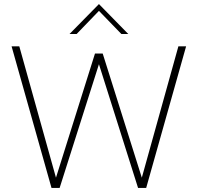

<svg xmlns="http://www.w3.org/2000/svg" viewBox="-20 -925 973 945"><path d="M233.5 0H273.5L467 -609L659.5 0H699.5L896 -697H858L678 -50.5L485.5 -661.5H447.5L255.5 -50.5L75 -697H37ZM322 -757.5H357L467 -871.5L577.5 -757.5H611.5L467 -905Z"/></svg>

Font: HK Grotesk ExtraLight
Style: Regular
Weight: 200
Designer: Alfredo Marco Pradil
Foundry: Hanken Design Co.
Version: Version 3.001;FEAKit 1.0